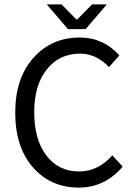

<svg xmlns="http://www.w3.org/2000/svg" viewBox="-20 -838 606 870"><path d="M49 -328Q49 -483 131 -575.5Q213 -668 342 -668Q448 -668 521 -587L474 -534Q416 -595 343 -595Q249 -595 192 -523.5Q135 -452 135 -330Q135 -206 190 -133.5Q245 -61 339 -61Q424 -61 489 -134L536 -83Q455 12 337 12Q210 12 129.5 -79.5Q49 -171 49 -328ZM192 -818H259L326 -750H330L397 -818H464L368 -706H288Z"/></svg>

Font: RibengUni
Style: Regular
Weight: 400
Designer: (1) Dr. Andrew Glass (Senior Program Manager at Microsoft Corporation)
(2) Bivuti Chakma (Chakma Font Designer & Keyboar
Foundry: Bivuti Chakma
Version: Version 2.2022; Updated on: 03 June 2022; Friday